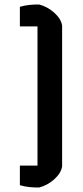

<svg xmlns="http://www.w3.org/2000/svg" viewBox="-20 -733 366 850"><path d="M68 87V0H146V-616H68V-703Q106 -714 154 -713Q191 -703 220.5 -676.5Q250 -650 255 -620V4Q250 34 220.5 60.5Q191 87 154 97Q106 98 68 87Z"/></svg>

Font: Athiti SemiBold
Style: Regular
Weight: 600
Designer: CadsonDemak Team
Foundry: CadsonDemak
Version: Version 1.032